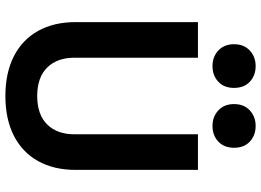

<svg xmlns="http://www.w3.org/2000/svg" viewBox="-148 -806 968 712"><g transform="rotate(90 336.0 -450.0)"><path d="M336 14Q250 14 188.5 -17.5Q127 -49 94.5 -107.5Q62 -166 62 -246V-700H194V-242Q194 -178 230.5 -141Q267 -104 336 -104Q405 -104 441.5 -141Q478 -178 478 -242V-700H610V-246Q610 -166 577.5 -107.5Q545 -49 483.5 -17.5Q422 14 336 14ZM447 -754Q413 -754 389.5 -775.5Q366 -797 366 -834Q366 -871 389.5 -892.5Q413 -914 447 -914Q482 -914 505 -892.5Q528 -871 528 -834Q528 -797 505 -775.5Q482 -754 447 -754ZM225 -754Q191 -754 167.5 -775.5Q144 -797 144 -834Q144 -871 167.5 -892.5Q191 -914 225 -914Q260 -914 283 -892.5Q306 -871 306 -834Q306 -797 283 -775.5Q260 -754 225 -754Z"/></g></svg>

Font: Space Grotesk Variable Light
Style: Regular
Weight: 300
Designer: Florian Karsten
Foundry: Florian Karsten
Version: Version 2.000